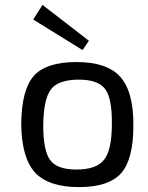

<svg xmlns="http://www.w3.org/2000/svg" viewBox="-20 -753 604 786"><path d="M318 -548 116 -673 154 -733 344 -586ZM471 -440Q527 -379 526 -239Q526 -101 476 -44Q425 13 303 13Q180 13 124 -46Q68 -107 67 -246Q68 -384 118 -442Q169 -499 293 -499Q417 -499 471 -440ZM190 -389Q158 -349 157 -239Q157 -135 186 -97Q214 -59 293 -59Q375 -59 406 -99Q438 -139 438 -246Q439 -351 410 -389Q381 -427 303 -427Q221 -427 190 -389Z"/></svg>

Font: Taylor Sans
Style: Regular
Weight: 400
Italic angle: -8°
Designer: Natanael Gama
Version: Version 1.001 September 8, 2015